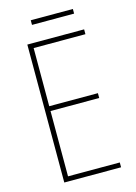

<svg xmlns="http://www.w3.org/2000/svg" viewBox="-124 -893 680 960"><g transform="rotate(-15 216.0 -413.5)"><path d="M352 -827H134V-803H352ZM380 0V-25H112V-363H364V-388H112V-689H380V-714H86V0Z"/></g></svg>

Font: Noto Sans Malayalam Condensed Thin
Style: Regular
Weight: 100
Width: 3
Designer: Jelle Bosma - Monotype Design Team
Foundry: Monotype Imaging Inc.
Version: Version 2.104